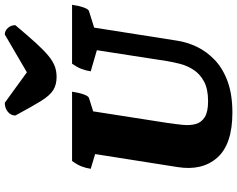

<svg xmlns="http://www.w3.org/2000/svg" viewBox="-112 -842 967 782"><g transform="rotate(-90 371.0 -451.5)"><path d="M303 12Q174 12 119.5 -49.5Q65 -111 81 -211L134 -547L74 -565Q77 -585 84 -603Q91 -621 106 -641H388Q384 -613 377 -593.5Q370 -574 362 -572L308 -555L261 -254Q256 -221 253 -190.5Q250 -160 256.5 -137Q263 -114 284.5 -100.5Q306 -87 349 -87Q399 -87 429.5 -103.5Q460 -120 477 -146Q494 -172 501.5 -201.5Q509 -231 513 -256L557 -540L471 -565Q474 -585 481 -603Q488 -621 502 -641H742Q738 -613 731 -593.5Q724 -574 716 -572L649 -551L596 -214Q590 -173 571 -133Q552 -93 517.5 -60Q483 -27 430 -7.5Q377 12 303 12ZM448 -704Q416 -704 394 -718Q372 -732 349.5 -768.5Q327 -805 291 -872Q291 -890 306 -902.5Q321 -915 343 -915L467 -825L621 -915Q636 -915 647.5 -902.5Q659 -890 659 -872Q616 -821 586.5 -788.5Q557 -756 534.5 -737.5Q512 -719 492 -711.5Q472 -704 448 -704Z"/></g></svg>

Font: Petrona Black
Style: Italic
Weight: 900
Italic angle: -9°
Designer: Ringo R. Seeber
Foundry: Ringo R. Seeber
Version: Version 2.001; ttfautohint (v1.8.3)